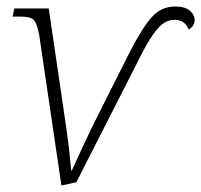

<svg xmlns="http://www.w3.org/2000/svg" viewBox="-20 -562 619 591"><path d="M101 -452Q96 -479 90 -491.5Q84 -504 72 -507.5Q60 -511 38 -511H19L24 -536H130L184 -169Q188 -141 191.5 -112Q195 -83 199 -37H201Q220 -79 234.5 -110Q249 -141 265 -174L379 -401Q417 -475 446.5 -508.5Q476 -542 519 -542Q549 -542 564 -529.5Q579 -517 579 -500Q579 -482 561 -471Q549 -501 517 -501Q500 -501 485 -491.5Q470 -482 452 -457Q434 -432 411 -386L215 -1L169 9Z"/></svg>

Font: Noto Serif ExtraLight
Style: Italic
Weight: 200
Italic angle: -12°
Designer: Monotype Design Team
Foundry: Monotype Imaging Inc.
Version: Version 2.014; ttfautohint (v1.8.4.7-5d5b)